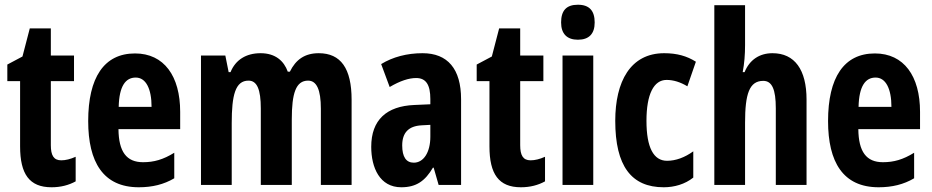

<svg xmlns="http://www.w3.org/2000/svg" viewBox="-20 -782 3943 812"><path d="M239 -104C207 -104 195 -125 195 -168V-439H293V-547H195V-662H106L75 -543L11 -509V-439H65V-163C65 -46 104 10 198 10C237 10 271 1 300 -15V-119C278 -109 257 -104 239 -104Z M551 -556C420 -556 353 -454 353 -270C353 -97 416 10 567 10C624 10 673 -2 717 -28V-136C670 -107 631 -96 585 -96C515 -96 482 -140 481 -236H742V-309C742 -460 674 -556 551 -556ZM554 -454C597 -454 621 -407 621 -330H482C484 -418 511 -454 554 -454Z M1328 -557C1269 -557 1231 -530 1206 -479H1197C1181 -524 1145 -557 1082 -557C1021 -557 976 -529 955 -477H947L933 -547H830V0H960V-261C960 -379 975 -441 1031 -441C1067 -441 1083 -404 1083 -323V0H1214V-277C1214 -387 1231 -441 1283 -441C1319 -441 1337 -403 1337 -322V0H1467V-360C1467 -493 1421 -557 1328 -557Z M1767 -557C1701 -557 1641 -541 1592 -511L1628 -414C1672 -440 1709 -452 1740 -452C1782 -452 1800 -423 1800 -363V-341L1732 -338C1615 -333 1550 -275 1550 -161C1550 -73 1586 10 1677 10C1741 10 1778 -17 1811 -73H1814L1835 0H1930V-362C1930 -491 1873 -557 1767 -557ZM1763 -252 1800 -254V-204C1800 -137 1771 -94 1730 -94C1698 -94 1681 -118 1681 -167C1681 -221 1708 -249 1763 -252Z M2224 -104C2192 -104 2180 -125 2180 -168V-439H2278V-547H2180V-662H2091L2060 -543L1996 -509V-439H2050V-163C2050 -46 2089 10 2183 10C2222 10 2256 1 2285 -15V-119C2263 -109 2242 -104 2224 -104Z M2424 -762C2375 -762 2353 -737 2353 -687C2353 -639 2378 -614 2424 -614C2471 -614 2495 -639 2495 -687C2495 -736 2473 -762 2424 -762ZM2489 -547H2359V0H2489Z M2787 10C2832 10 2877 -3 2912 -31V-142C2876 -116 2838 -102 2801 -102C2744 -102 2714 -158 2714 -271C2714 -384 2745 -444 2799 -444C2828 -444 2857 -435 2887 -417L2923 -521C2885 -545 2843 -557 2789 -557C2646 -557 2582 -437 2582 -271C2582 -80 2650 10 2787 10Z M3131 -591V-760H3001V0H3131V-263C3131 -385 3149 -440 3208 -440C3245 -440 3261 -404 3261 -324V0H3391V-361C3391 -487 3341 -557 3247 -557C3192 -557 3150 -529 3129 -477H3121C3128 -513 3131 -552 3131 -591Z M3680 -556C3549 -556 3482 -454 3482 -270C3482 -97 3545 10 3696 10C3753 10 3802 -2 3846 -28V-136C3799 -107 3760 -96 3714 -96C3644 -96 3611 -140 3610 -236H3871V-309C3871 -460 3803 -556 3680 -556ZM3683 -454C3726 -454 3750 -407 3750 -330H3611C3613 -418 3640 -454 3683 -454Z"/></svg>

Font: Noto Sans Arabic UI XCn
Style: Bold
Weight: 700
Width: 2
Designer: Monotype Design Team, Nadine Chahine and Nizar Qandah
Foundry: Monotype Imaging Inc.
Version: Version 2.010